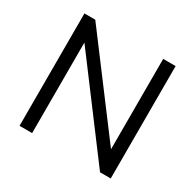

<svg xmlns="http://www.w3.org/2000/svg" viewBox="-153 -874 1061 1043"><g transform="rotate(30 377.5 -352.5)"><path d="M91 0V-705H159L604 -113H585V-705H663V0H596L152 -592H170V0Z"/></g></svg>

Font: Nunito Sans 11pt
Style: Regular
Weight: 400
Version: Version 3.101;gftools[0.9.27]